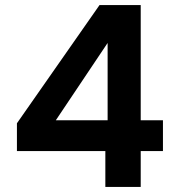

<svg xmlns="http://www.w3.org/2000/svg" viewBox="-20 -740 701 760"><path d="M397 -142C397 -142 397 0 397 0C397 0 537 0 537 0C537 0 537 -142 537 -142C537 -142 625 -142 625 -142C625 -142 625 -264 625 -264C625 -264 537 -264 537 -264C537 -264 537 -720 537 -720C537 -720 374 -720 374 -720C374 -720 47 -252 47 -252C47 -252 47 -142 47 -142C47 -142 397 -142 397 -142ZM406 -264C406 -264 201 -264 201 -264C201 -264 406 -570 406 -570C406 -570 406 -264 406 -264Z"/></svg>

Font: Girnar Poppins
Style: SemiBold
Weight: 500
Designer: Ninad Kale (Devanagari), Jonny Pinhorn (Latin)
Foundry: Indian Type Foundry
Version: ""